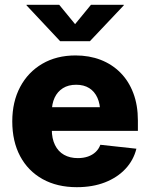

<svg xmlns="http://www.w3.org/2000/svg" viewBox="-20 -778 631 809"><path d="M303.7 10.7Q220.7 10.7 159.4 -23.4Q98.1 -57.6 64.9 -119.9Q31.7 -182.1 31.7 -266.6Q31.7 -349.1 64.9 -411.6Q98.1 -474.1 158.2 -509.3Q218.3 -544.4 298.3 -544.4Q356 -544.4 404.1 -525.9Q452.1 -507.3 487.3 -471.9Q522.5 -436.5 541.7 -385.7Q561 -335 561 -270V-226.6H90.3V-326.2H481L402.3 -303.7Q402.3 -339.8 390.4 -366.2Q378.4 -392.6 356 -406.7Q333.5 -420.9 300.8 -420.9Q268.1 -420.9 245.1 -406.5Q222.2 -392.1 210.2 -366.5Q198.2 -340.8 198.2 -305.7V-233.4Q198.2 -194.3 211.7 -167Q225.1 -139.6 249.8 -125.7Q274.4 -111.8 308.1 -111.8Q331.5 -111.8 350.6 -118.4Q369.6 -125 383.1 -137.7Q396.5 -150.4 402.8 -168L554.7 -151.4Q542.5 -102.5 508.3 -66.2Q474.1 -29.8 422.1 -9.5Q370.1 10.7 303.7 10.7ZM229.5 -757.8 296.4 -676.3 363.3 -757.8H501.5V-755.4L358.9 -604.5H233.4L91.8 -755.4V-757.8Z"/></svg>

Font: Inter 20pt ExtraBold
Style: Regular
Weight: 800
Version: Version 4.001;git-66647c0bb